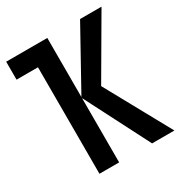

<svg xmlns="http://www.w3.org/2000/svg" viewBox="-168 -834 899 954"><g transform="rotate(-30 281.5 -357.0)"><path d="M127 0V-611H4V-714H240V-375L428 -714H551L352 -373L557 0H429L240 -369V0Z"/></g></svg>

Font: Noto Sans Mono SemiCondensed SemiBold
Style: Regular
Weight: 600
Width: 4
Designer: Monotype Design Team
Foundry: Monotype Imaging Inc.
Version: Version 2.014; ttfautohint (v1.8.4.7-5d5b)